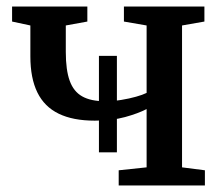

<svg xmlns="http://www.w3.org/2000/svg" viewBox="-20 -568 682 588"><path d="M343.5 0V-46.5L429 -55.5V-234Q403 -220.5 363 -209.5Q323 -198.5 270 -198.5Q203.5 -198.5 159.8 -219.8Q116 -241 94.5 -284.8Q73 -328.5 73 -395.5V-490L17 -502V-548H247.5V-502L181.5 -490V-409Q181.5 -353.5 193.5 -320.5Q205.5 -287.5 231.8 -272.8Q258 -258 301.5 -258Q327 -258 351.5 -262Q376 -266 396.5 -271.8Q417 -277.5 429 -283.5V-490L359.5 -502V-548H606V-502L537.5 -490V-55.5L607.5 -46.5V0ZM283 -101.5V-397H338V-101.5Z"/></svg>

Font: Merriweather 36pt Medium
Style: Regular
Weight: 500
Version: Version 2.100